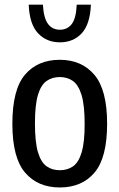

<svg xmlns="http://www.w3.org/2000/svg" viewBox="-20 -816 526 846"><path d="M243.5 10Q146.5 10 90.5 -55.5Q34.5 -121 34.5 -270.5Q34.5 -421.5 90.2 -487Q146 -552.5 243.5 -552.5Q340 -552.5 396 -486.2Q452 -420 452 -271Q452 -121 396.5 -55.5Q341 10 243.5 10ZM243.5 -66Q277.5 -66 302 -83.2Q326.5 -100.5 339.8 -144.5Q353 -188.5 353 -269Q353 -352 339.5 -396.8Q326 -441.5 301.5 -459Q277 -476.5 243.5 -476.5Q210 -476.5 185.2 -459.2Q160.5 -442 147.2 -397.8Q134 -353.5 134 -272.5Q134 -190 147.2 -145.5Q160.5 -101 185 -83.5Q209.5 -66 243.5 -66ZM244 -629.5Q185 -629.5 147.5 -669.5Q110 -709.5 106.5 -795.5H169Q172.5 -735.5 191.8 -710.2Q211 -685 244 -685Q277 -685 296.2 -710.2Q315.5 -735.5 318 -795.5H380.5Q377 -709 340 -669.2Q303 -629.5 244 -629.5Z"/></svg>

Font: Encode Sans Condensed Condensed Medium
Style: Regular
Weight: 500
Width: 3
Designer: Multiple Designers
Foundry: Impallari Type
Version: Version 3.000; ttfautohint (v1.8.3) -l 8 -r 50 -G 200 -x 14 